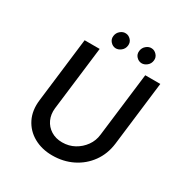

<svg xmlns="http://www.w3.org/2000/svg" viewBox="-202 -1051 1163 1215"><g transform="rotate(30 379.5 -443.0)"><path d="M216 -259Q211 -213 228 -176Q245 -139 280 -117Q315 -95 362 -95Q411 -95 451 -117Q491 -139 517.5 -176Q544 -213 549 -259L606 -726H716L659 -256Q649 -177 606 -117.5Q563 -58 496.5 -25Q430 8 349 8Q273 8 214 -25Q155 -58 125.5 -117.5Q96 -177 106 -256L163 -726H273ZM307 -840Q310 -865 329 -880.5Q348 -896 369 -894Q389 -893 405 -876Q421 -859 418 -834Q415 -809 396 -794Q377 -779 357 -780Q336 -781 320 -798.5Q304 -816 307 -840ZM496 -840Q499 -865 518 -880.5Q537 -896 558 -894Q578 -893 594 -875.5Q610 -858 607 -834Q604 -809 585 -794Q566 -779 546 -780Q525 -781 509 -798Q493 -815 496 -840Z"/></g></svg>

Font: Josefin Sans Thin Medium
Style: Italic
Weight: 500
Italic angle: -7°
Version: Version 2.000